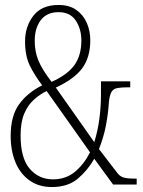

<svg xmlns="http://www.w3.org/2000/svg" viewBox="-20 -744 576 774"><path d="M189 10Q136 10 98.5 -17Q61 -44 42 -90.5Q23 -137 23 -196Q23 -276 56.5 -323Q90 -370 150 -400Q119 -441 100 -480Q81 -519 81 -577Q81 -637 114.5 -680.5Q148 -724 216 -724Q259 -724 287.5 -704Q316 -684 330 -651.5Q344 -619 344 -582Q344 -513 311.5 -469Q279 -425 205 -391L360 -171Q374 -215 380.5 -264.5Q387 -314 387 -360V-416H505V-392H495Q469 -392 453 -389Q437 -386 429.5 -373.5Q422 -361 419 -332Q416 -285 407 -238Q398 -191 379 -143L452 -48Q462 -34 476.5 -29Q491 -24 523 -24H531V0H436L360 -104Q334 -58 294 -24Q254 10 189 10ZM188 -414Q251 -442 279.5 -481Q308 -520 308 -581Q308 -627 285.5 -661Q263 -695 216 -695Q169 -695 144.5 -663Q120 -631 120 -579Q120 -536 135 -499.5Q150 -463 188 -414ZM193 -21Q245 -21 281.5 -51Q318 -81 343 -130L168 -377Q141 -364 117 -342.5Q93 -321 78 -286.5Q63 -252 63 -198Q63 -106 100 -63.5Q137 -21 193 -21Z"/></svg>

Font: Noto Serif Hebrew ExtraCondensed ExtraLight
Style: Regular
Weight: 200
Width: 2
Designer: Monotype Design Team
Foundry: Monotype Imaging Inc.
Version: Version 2.004; ttfautohint (v1.8.4.7-5d5b)